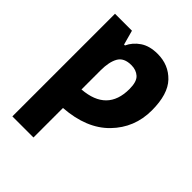

<svg xmlns="http://www.w3.org/2000/svg" viewBox="-224 -686 1049 1049"><g transform="rotate(45 300.0 -161.5)"><path d="M219 240V12Q389 0 480.5 -94Q572 -188 572 -322Q572 -447 516.5 -505Q461 -563 376 -563Q314 -563 274.5 -536Q235 -509 217 -469H210L187 -553H56V240ZM219 -279Q219 -344 240 -381Q261 -418 318 -418Q355 -418 379 -396.5Q403 -375 403 -318Q403 -145 219 -131Z"/></g></svg>

Font: Noto Sans Mono UI ExtraBold
Style: Regular
Weight: 800
Designer: Monotype Design team
Foundry: Monotype Imaging Inc.
Version: 1.000